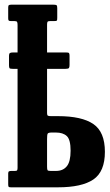

<svg xmlns="http://www.w3.org/2000/svg" viewBox="-20 -800 468 820"><path d="M26.5 0Q18.5 0 16.8 -2.5Q15 -5 15 -13V-59Q15 -66.5 18.5 -68.2Q22 -70 29 -70H44Q51.5 -70 53.2 -73Q55 -76 55 -83.5V-506H34.5Q23 -506 20.8 -508.8Q18.5 -511.5 18.5 -521V-562Q18.5 -570.5 22 -573.2Q25.5 -576 35.5 -576H55V-693Q55 -702.5 53 -706.2Q51 -710 42 -710H27.5Q20 -710 17.5 -712Q15 -714 15 -722V-768Q15 -776 18 -778Q21 -780 28.5 -780H208Q218 -780 221.2 -778Q224.5 -776 224.5 -765V-724.5Q224.5 -714 222.8 -712Q221 -710 210.5 -710H193.5Q185 -710 183 -706.8Q181 -703.5 181 -695V-576H261.5Q272 -576 274.5 -573.5Q277 -571 277 -562V-522.5Q277 -513.5 274.5 -509.8Q272 -506 260 -506H181V-316.5Q181 -307.5 184.8 -305.8Q188.5 -304 198 -304H227.5Q329.5 -304 378.8 -270.2Q428 -236.5 428 -151.5Q428 -67 378.8 -33.5Q329.5 0 227.5 0ZM219.5 -70Q249 -70 265.2 -89.8Q281.5 -109.5 281.5 -156.5Q281.5 -204 265.2 -219Q249 -234 218.5 -234H201Q186 -234 183.5 -229Q181 -224 181 -206V-88Q181 -76 183.2 -73Q185.5 -70 196 -70Z"/></svg>

Font: Besley* Condensed Semi
Style: Regular
Weight: 600
Width: 3
Designer: Owen Earl
Foundry: indestructible type*
Version: Version 3.000; ttfautohint (v1.8.3)